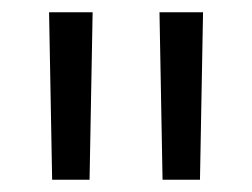

<svg xmlns="http://www.w3.org/2000/svg" viewBox="-20 -670 411 313"><path d="M65 -377 60 -650H131L126 -377ZM245 -377 240 -650H311L306 -377Z"/></svg>

Font: Zilla Slab Regular
Style: Regular
Weight: 400
Designer: Typotheque.com
Foundry: Typotheque type foundry
Version: Version 1.0; 2017